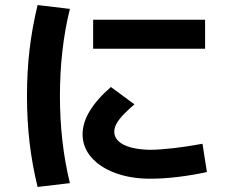

<svg xmlns="http://www.w3.org/2000/svg" viewBox="-20 -734 904 760"><path d="M306.9 -202.1Q306.9 -247.8 335.3 -294.7Q363.7 -341.7 418.9 -389.5L512.2 -321Q469.5 -284.6 450.9 -259.6Q432.2 -234.7 432.2 -212.4Q432.2 -190.9 449.4 -174.8Q466.6 -158.8 498.9 -150.2Q531.2 -141.6 574.9 -141Q656.1 -142.1 781.6 -164.9L799 -53Q740.8 -40.3 683.3 -33.5Q625.8 -26.6 574.9 -26.6Q497.8 -26.6 436.8 -49.1Q375.8 -71.5 341.3 -111.5Q306.9 -151.4 306.9 -202.1ZM348.7 -656H791.8V-541.1H348.7ZM86.8 -353.9Q86.8 -450.7 97 -537.9Q107.3 -625.1 128.8 -714L256.6 -698.8Q236.6 -617.3 226.9 -531.6Q217.2 -445.9 217.2 -354.1Q217.2 -262.7 226.9 -177.3Q236.6 -91.8 256.6 -9.1L128.8 6Q107.3 -82.1 97 -169.9Q86.8 -257.8 86.8 -353.9Z"/></svg>

Font: Pretendard GOV Variable
Style: Regular
Weight: 400
Designer: Base glyphs from Inter by Rasmus Andersson; Hangul glyphs from Noto Sans CJK(Source Han Sans) by Jang Soo-young and Kang
Foundry: Kil Hyung-jin
Version: Version 1.307;Glyphs 3.2 (3192)